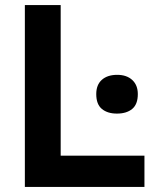

<svg xmlns="http://www.w3.org/2000/svg" viewBox="-20 -733 618 753"><path d="M77.5 0V-713H218V-122.5H546.5V0ZM438.5 -287.5Q401.5 -287.5 379.5 -305.8Q357.5 -324 357.5 -364Q357.5 -400.5 379.5 -420Q401.5 -439.5 439.5 -439.5Q477 -439.5 498.8 -419.2Q520.5 -399 520.5 -364Q520.5 -324 498.5 -305.8Q476.5 -287.5 438.5 -287.5Z"/></svg>

Font: Commissioner SemiBold
Style: Regular
Weight: 600
Designer: Kostas Bartsokas
Foundry: Kostas Bartsokas
Version: Version 1.000; ttfautohint (v1.8.3)